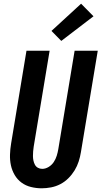

<svg xmlns="http://www.w3.org/2000/svg" viewBox="-20 -1009 548 1037"><path d="M205 8Q176 8 147.5 1Q119 -6 96.5 -22.5Q74 -39 59.5 -63.5Q45 -88 39 -116Q33 -144 34 -174Q35 -204 40 -234L123 -735H248L162 -217Q160 -204 159 -191.5Q158 -179 158 -166.5Q158 -154 160.5 -142Q163 -130 168.5 -119.5Q174 -109 184.5 -103Q195 -97 208 -97Q226 -97 243 -107.5Q260 -118 270.5 -134Q281 -150 286.5 -168Q292 -186 295 -204L383 -735H508L417 -187Q413 -162 405 -137Q397 -112 383 -89Q369 -66 349.5 -46.5Q330 -27 306 -14.5Q282 -2 256 3Q230 8 205 8ZM311 -788 258 -842 418 -989 485 -921Z"/></svg>

Font: Iosevka Curly XBdObl
Style: Regular
Weight: 800
Italic angle: -9°
Monospace: yes
Designer: Belleve Invis
Foundry: Belleve Invis
Version: Version 11.1.0; ttfautohint (v1.8.3)